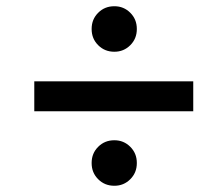

<svg xmlns="http://www.w3.org/2000/svg" viewBox="-20 -671 719 616"><path d="M347 -505C347 -505 347 -505 347 -505C367 -505 384 -512 398 -526C412 -540 419 -557 419 -578C419 -578 419 -578 419 -578C419 -599 412 -616 398 -630C384 -644 367 -651 347 -651C347 -651 347 -651 347 -651C326 -651 309 -644 295 -630C281 -616 274 -599 274 -578C274 -578 274 -578 274 -578C274 -557 281 -540 295 -526C309 -512 326 -505 347 -505ZM90 -410C90 -410 90 -314 90 -314C90 -314 600 -314 600 -314C600 -314 600 -410 600 -410C600 -410 90 -410 90 -410ZM347 -75C347 -75 347 -75 347 -75C367 -75 384 -82 398 -96C412 -110 419 -127 419 -148C419 -148 419 -148 419 -148C419 -169 412 -186 398 -200C384 -214 367 -221 347 -221C347 -221 347 -221 347 -221C326 -221 309 -214 295 -200C281 -186 274 -169 274 -148C274 -148 274 -148 274 -148C274 -127 281 -110 295 -96C309 -82 326 -75 347 -75Z"/></svg>

Font: Girnar Poppins
Style: Medium
Weight: 500
Designer: Ninad Kale (Devanagari), Jonny Pinhorn (Latin)
Foundry: Indian Type Foundry
Version: ""